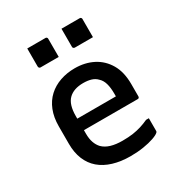

<svg xmlns="http://www.w3.org/2000/svg" viewBox="-181 -888 961 1025"><g transform="rotate(-30 300.0 -376.0)"><path d="M302 -545Q365 -545 414.5 -519.5Q464 -494 493 -444.5Q522 -395 522 -321V-244Q522 -241 520.5 -238.5Q519 -236 517 -235Q515 -234 511 -234H261Q245 -234 228 -234Q211 -234 194 -234H160L151 -305H418Q418 -310 418 -314.5Q418 -319 418 -323Q418 -359 410.5 -385Q403 -411 386 -426Q372 -441 351 -447.5Q330 -454 302 -454Q243 -454 211.5 -423Q180 -392 180 -321V-211Q180 -181 188 -158Q196 -135 211 -119Q230 -100 260 -91Q290 -82 331 -82Q368 -82 395.5 -86Q423 -90 447 -97.5Q471 -105 495 -116H512Q512 -97 512 -77Q512 -57 512 -37Q512 -35 511 -33Q510 -31 508 -29Q499 -20 472 -10.5Q445 -1 407.5 5Q370 11 327 11Q268 11 220.5 -3.5Q173 -18 140.5 -46Q108 -74 91 -115.5Q74 -157 74 -211V-319Q74 -374 91 -416.5Q108 -459 139 -487.5Q170 -516 212 -530.5Q254 -545 302 -545ZM136 -763Q164 -763 192 -763Q220 -763 248 -763Q252 -763 254 -761.5Q256 -760 257.5 -758Q259 -756 259 -752V-640Q231 -640 203 -640Q175 -640 147 -640Q144 -640 141.5 -641.5Q139 -643 137.5 -645.5Q136 -648 136 -651ZM347 -763Q375 -763 403 -763Q431 -763 459 -763Q463 -763 465 -761.5Q467 -760 468.5 -758Q470 -756 470 -752V-640Q442 -640 414 -640Q386 -640 358 -640Q355 -640 352.5 -641.5Q350 -643 348.5 -645.5Q347 -648 347 -651Z"/></g></svg>

Font: Recursive Monospace Medium
Style: Regular
Weight: 500
Version: Version 1.047